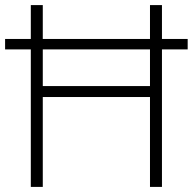

<svg xmlns="http://www.w3.org/2000/svg" viewBox="-20 -734 758 754"><path d="M101 0H148V-353H569V0H616V-540H717V-581H616V-714H569V-581H148V-714H101V-581H0V-540H101ZM148 -396V-540H569V-396Z"/></svg>

Font: Noto Sans Syriac Extralight
Style: Regular
Weight: 200
Designer: Patrick Giasson and the Monotype Design Team
Foundry: Monotype Imaging Inc.
Version: Version 3.000